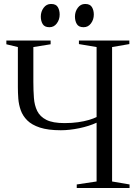

<svg xmlns="http://www.w3.org/2000/svg" viewBox="-20 -947 692 967"><path d="M466.5 -329Q428.5 -311.5 379 -301.2Q329.5 -291 286.5 -291Q222 -291 181 -304.5Q140 -318 117.2 -340.8Q94.5 -363.5 84.5 -391.8Q74.5 -420 72.2 -450.2Q70 -480.5 70 -508V-710L12 -724V-743H235V-724L148 -710V-535Q148 -492 150.8 -454.2Q153.5 -416.5 167.5 -388Q181.5 -359.5 213.8 -343.2Q246 -327 305 -327Q342.5 -327 373.5 -331.5Q404.5 -336 428 -343Q451.5 -350 466.5 -357.5V-710L377.5 -725V-743H631.5V-725L544.5 -710V-33L632.5 -18V0H366.5V-18L466.5 -33ZM228.5 -810Q204.5 -810 195 -825.8Q185.5 -841.5 185.5 -863.5Q185.5 -888.5 199.8 -907.8Q214 -927 236.5 -927H237.5Q262 -927 271.2 -911.2Q280.5 -895.5 280.5 -873.5Q280.5 -848.5 266.2 -829.2Q252 -810 229.5 -810ZM400.5 -810Q376.5 -810 367 -825.8Q357.5 -841.5 357.5 -863.5Q357.5 -888.5 371.8 -907.8Q386 -927 408.5 -927H409.5Q433.5 -927 443 -911.2Q452.5 -895.5 452.5 -873.5Q452.5 -848.5 438.2 -829.2Q424 -810 401.5 -810Z"/></svg>

Font: Merriweather 144pt Light
Style: Regular
Weight: 300
Version: Version 2.100